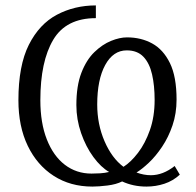

<svg xmlns="http://www.w3.org/2000/svg" viewBox="-20 -679 724 709"><path d="M644 -34Q619 -11 587 -0.5Q555 10 521 10Q472 10 431 -9Q409 2 377 6Q345 10 321 10Q240 10 178.5 -29.5Q117 -69 82.5 -140.5Q48 -212 48 -309Q48 -437 86.5 -513.5Q125 -590 190 -624.5Q255 -659 334 -659V-612Q224 -612 176.5 -532Q129 -452 129 -309Q129 -225 153 -164Q177 -103 219.5 -70.5Q262 -38 318 -38Q332 -38 349.5 -39Q367 -40 383 -44Q353 -61 325 -99Q297 -137 279.5 -187.5Q262 -238 262 -291Q262 -362 280.5 -410Q299 -458 328.5 -486.5Q358 -515 390 -528Q422 -541 449 -541Q501 -541 542 -518.5Q583 -496 607.5 -446Q632 -396 632 -311Q632 -260 617 -216Q602 -172 578.5 -137Q555 -102 529.5 -78Q504 -54 484 -42Q511 -32 537 -32Q582 -32 625 -66ZM339 -293Q339 -220 366 -157.5Q393 -95 436 -63Q463 -80 489.5 -114.5Q516 -149 533.5 -198.5Q551 -248 551 -310Q551 -363 541.5 -404.5Q532 -446 509.5 -469.5Q487 -493 448 -493Q398 -493 368.5 -439Q339 -385 339 -293Z"/></svg>

Font: Arsenal SC
Style: Regular
Weight: 400
Designer: Andrij Shevchenko
Foundry: Stairsfor
Version: Version 2.001; ttfautohint (v1.8.4.7-5d5b)